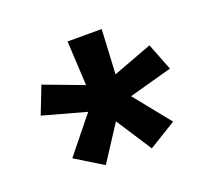

<svg xmlns="http://www.w3.org/2000/svg" viewBox="-88 -877 776 698"><g transform="rotate(-20 300.0 -528.0)"><path d="M211 -293 105 -358 217 -497 50 -543 91 -648 243 -591 234 -763H366L357 -591L509 -648L550 -543L383 -497L495 -358L389 -293L300 -430Z"/></g></svg>

Font: Iosevka Custom XBdEx
Style: Regular
Weight: 800
Width: 7
Monospace: yes
Designer: Belleve Invis
Foundry: Belleve Invis
Version: Version 11.2.4; ttfautohint (v1.8.4)